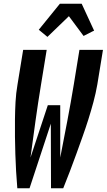

<svg xmlns="http://www.w3.org/2000/svg" viewBox="-20 -1000 567 1020"><path d="M72 0Q68 -45 65.5 -90.5Q63 -136 61.5 -182Q60 -228 59.5 -274Q59 -320 59.5 -366Q60 -412 62.5 -458.5Q65 -505 73 -551L103 -735H228L198 -551Q182 -454 168.5 -357Q155 -260 142 -163L234 -441H300V-163Q319 -260 337.5 -357Q356 -454 372 -551L402 -735H527L497 -551Q489 -505 476.5 -458.5Q464 -412 449.5 -366Q435 -320 418.5 -274Q402 -228 385.5 -182Q369 -136 351.5 -90.5Q334 -45 316 0H251L250 -343L137 0ZM232 -804 186 -842 298 -980H414L480 -837L471 -833L424 -809L346 -914Z"/></svg>

Font: Iosevka Curly Extrabold
Style: Italic
Weight: 800
Italic angle: -9°
Monospace: yes
Designer: Belleve Invis
Foundry: Belleve Invis
Version: Version 22.1.2; ttfautohint (v1.8.4)